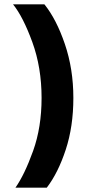

<svg xmlns="http://www.w3.org/2000/svg" viewBox="-20 -732 427 882"><path d="M51 130Q93 70 132 -38.5Q171 -147 171 -282Q171 -422 128.5 -538.5Q86 -655 40 -712H184Q239 -644 278 -529.5Q317 -415 317 -282Q317 -151 282 -44.5Q247 62 195 130Z"/></svg>

Font: Overpass Heavy
Style: Regular
Weight: 900
Designer: Delve Withrington, Thomas Jockin
Foundry: Delve Fonts
Version: Version 3.000;DELV;Overpass